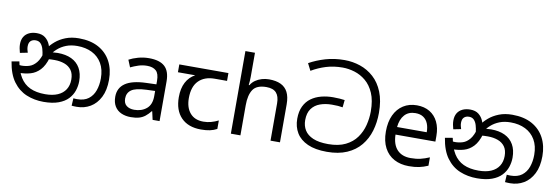

<svg xmlns="http://www.w3.org/2000/svg" viewBox="-59 -1283 5069 1740"><g transform="rotate(10 2475.5 -412.5)"><path d="M376 11Q291 11 218.5 -19Q146 -49 96 -117Q46 -185 28 -300L98 -312Q114 -224 148.5 -168.5Q183 -113 239.5 -86.5Q296 -60 378 -60Q447 -60 494 -80.5Q541 -101 565.5 -139.5Q590 -178 590 -231Q590 -285 566.5 -317.5Q543 -350 502 -365Q461 -380 410 -380Q376 -380 350 -377.5Q324 -375 298 -368L303 -420Q322 -429 352 -438.5Q382 -448 428 -448Q502 -448 554.5 -423Q607 -398 635 -349Q663 -300 663 -229Q663 -185 648.5 -142Q634 -99 601.5 -64.5Q569 -30 513.5 -9.5Q458 11 376 11ZM681 3Q668 3 657.5 2.5Q647 2 634 1L638 -68Q644 -67 655.5 -66.5Q667 -66 672 -66Q737 -66 776.5 -96Q816 -126 834 -176.5Q852 -227 852 -288Q852 -370 819 -426.5Q786 -483 727.5 -512Q669 -541 592 -541Q534 -541 489.5 -523.5Q445 -506 412 -476.5Q379 -447 355 -410L363 -392Q341 -317 303.5 -277.5Q266 -238 217.5 -224Q169 -210 113 -210Q103 -210 87.5 -212.5Q72 -215 60 -221L61 -286Q75 -282 93.5 -280Q112 -278 124 -278Q161 -278 195.5 -289Q230 -300 259 -335Q288 -370 307 -443L317 -467Q342 -504 380.5 -537Q419 -570 472.5 -591Q526 -612 594 -612Q702 -612 776 -571Q850 -530 888.5 -457.5Q927 -385 927 -289Q927 -193 894 -128Q861 -63 805.5 -30Q750 3 681 3ZM210 -592Q259 -592 288.5 -568.5Q318 -545 332.5 -509Q347 -473 350 -434L295 -398Q291 -432 282.5 -461Q274 -490 257 -508Q240 -526 211 -526Q183 -526 165.5 -510Q148 -494 148 -459Q148 -443 151.5 -429.5Q155 -416 159 -403L89 -389Q83 -409 79.5 -429.5Q76 -450 76 -467Q76 -508 92.5 -535.5Q109 -563 139.5 -577.5Q170 -592 210 -592Z M1251 -545Q1349 -545 1396 -502Q1443 -459 1443 -365V0H1379L1362 -76H1358Q1335 -47 1310.5 -27.5Q1286 -8 1254.5 1Q1223 10 1178 10Q1130 10 1091.5 -7Q1053 -24 1031 -59.5Q1009 -95 1009 -149Q1009 -229 1072 -272.5Q1135 -316 1266 -320L1357 -323V-355Q1357 -422 1328 -448Q1299 -474 1246 -474Q1204 -474 1166 -461.5Q1128 -449 1095 -433L1068 -499Q1103 -518 1151 -531.5Q1199 -545 1251 -545ZM1277 -259Q1177 -255 1138.5 -227Q1100 -199 1100 -148Q1100 -103 1127.5 -82Q1155 -61 1198 -61Q1266 -61 1311 -98.5Q1356 -136 1356 -214V-262Z M1825 10Q1707 10 1642 -57Q1577 -124 1577 -245Q1577 -325 1606 -380.5Q1635 -436 1689 -465H1530V-537H1982V-465H1869Q1775 -465 1721.5 -411.5Q1668 -358 1668 -252Q1668 -165 1711 -114.5Q1754 -64 1834 -64Q1871 -64 1905 -73.5Q1939 -83 1971 -99V-21Q1942 -5 1907 2.5Q1872 10 1825 10Z M2187 -537Q2187 -518 2185.5 -498Q2184 -478 2182 -462H2188Q2205 -490 2231 -508Q2257 -526 2289 -535.5Q2321 -545 2355 -545Q2420 -545 2463.5 -524.5Q2507 -504 2529 -461Q2551 -418 2551 -349V0H2464V-343Q2464 -408 2435 -440Q2406 -472 2344 -472Q2254 -472 2220.5 -421.5Q2187 -371 2187 -277V0H2099V-760H2187Z M2983 11Q2876 11 2806 -20.5Q2736 -52 2702 -108Q2668 -164 2668 -238Q2668 -306 2691 -353.5Q2714 -401 2754 -430Q2794 -459 2846 -472.5Q2898 -486 2955 -486Q2987 -486 3015 -484Q3043 -482 3062 -479L3055 -411Q3032 -415 3011.5 -416.5Q2991 -418 2956 -418Q2897 -418 2848 -400.5Q2799 -383 2770 -343.5Q2741 -304 2741 -238Q2741 -186 2765.5 -146Q2790 -106 2843.5 -83Q2897 -60 2983 -60Q3078 -60 3142 -91.5Q3206 -123 3243.5 -175.5Q3281 -228 3297 -291.5Q3313 -355 3313 -418Q3313 -519 3284 -586Q3255 -653 3207.5 -692.5Q3160 -732 3104 -749Q3048 -766 2994 -766Q2912 -766 2842 -744.5Q2772 -723 2710 -686L2677 -751Q2743 -788 2824 -812Q2905 -836 2999 -836Q3074 -836 3143.5 -812.5Q3213 -789 3268.5 -739Q3324 -689 3356 -609.5Q3388 -530 3388 -418Q3388 -330 3365 -252.5Q3342 -175 3293 -115.5Q3244 -56 3167 -22.5Q3090 11 2983 11Z M3716 -546Q3785 -546 3834.5 -516Q3884 -486 3910.5 -431.5Q3937 -377 3937 -304V-251H3570Q3572 -160 3616.5 -112.5Q3661 -65 3741 -65Q3792 -65 3831.5 -74.5Q3871 -84 3913 -102V-25Q3872 -7 3832 1.5Q3792 10 3737 10Q3661 10 3602.5 -21Q3544 -52 3511.5 -113.5Q3479 -175 3479 -264Q3479 -352 3508.5 -415Q3538 -478 3591.5 -512Q3645 -546 3716 -546ZM3715 -474Q3652 -474 3615.5 -433.5Q3579 -393 3572 -321H3845Q3845 -367 3831 -401Q3817 -435 3788.5 -454.5Q3760 -474 3715 -474Z M4364 11Q4279 11 4206.5 -19Q4134 -49 4084 -117Q4034 -185 4016 -300L4086 -312Q4102 -224 4136.5 -168.5Q4171 -113 4227.5 -86.5Q4284 -60 4366 -60Q4435 -60 4482 -80.5Q4529 -101 4553.5 -139.5Q4578 -178 4578 -231Q4578 -285 4554.5 -317.5Q4531 -350 4490 -365Q4449 -380 4398 -380Q4364 -380 4338 -377.5Q4312 -375 4286 -368L4291 -420Q4310 -429 4340 -438.5Q4370 -448 4416 -448Q4490 -448 4542.5 -423Q4595 -398 4623 -349Q4651 -300 4651 -229Q4651 -185 4636.5 -142Q4622 -99 4589.5 -64.5Q4557 -30 4501.5 -9.5Q4446 11 4364 11ZM4669 3Q4656 3 4645.5 2.5Q4635 2 4622 1L4626 -68Q4632 -67 4643.5 -66.5Q4655 -66 4660 -66Q4725 -66 4764.5 -96Q4804 -126 4822 -176.5Q4840 -227 4840 -288Q4840 -370 4807 -426.5Q4774 -483 4715.5 -512Q4657 -541 4580 -541Q4522 -541 4477.5 -523.5Q4433 -506 4400 -476.5Q4367 -447 4343 -410L4351 -392Q4329 -317 4291.5 -277.5Q4254 -238 4205.5 -224Q4157 -210 4101 -210Q4091 -210 4075.5 -212.5Q4060 -215 4048 -221L4049 -286Q4063 -282 4081.5 -280Q4100 -278 4112 -278Q4149 -278 4183.5 -289Q4218 -300 4247 -335Q4276 -370 4295 -443L4305 -467Q4330 -504 4368.5 -537Q4407 -570 4460.5 -591Q4514 -612 4582 -612Q4690 -612 4764 -571Q4838 -530 4876.5 -457.5Q4915 -385 4915 -289Q4915 -193 4882 -128Q4849 -63 4793.5 -30Q4738 3 4669 3ZM4198 -592Q4247 -592 4276.5 -568.5Q4306 -545 4320.5 -509Q4335 -473 4338 -434L4283 -398Q4279 -432 4270.5 -461Q4262 -490 4245 -508Q4228 -526 4199 -526Q4171 -526 4153.5 -510Q4136 -494 4136 -459Q4136 -443 4139.5 -429.5Q4143 -416 4147 -403L4077 -389Q4071 -409 4067.5 -429.5Q4064 -450 4064 -467Q4064 -508 4080.5 -535.5Q4097 -563 4127.5 -577.5Q4158 -592 4198 -592Z"/></g></svg>

Font: sinhala115
Style: Regular
Weight: 400
Designer: Jelle Bosma - Monotype Design Team
Foundry: Monotype Imaging Inc.
Version: Version 2.006